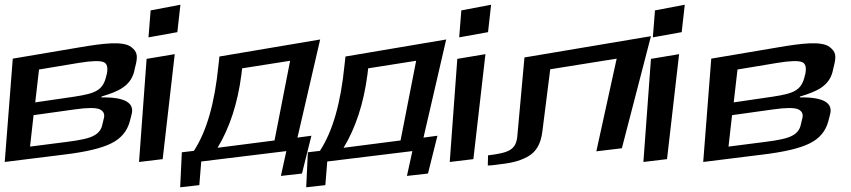

<svg xmlns="http://www.w3.org/2000/svg" viewBox="-52 -651 3599 812"><path d="M515 -347 519 -365C532 -413 530 -431 503 -452C469 -479 380 -467 286 -451L2 -403L-32 34L217 3C310 -8 377 -24 417 -44C459 -64 486 -96 497 -138L504 -165C519 -216 476 -241 376 -239L378 -243C449 -264 499 -287 515 -347ZM261 -242 97 -218 113 -357 281 -385C336 -394 371 -395 387 -388C401 -382 405 -365 400 -339L398 -332C384 -268 352 -256 261 -242ZM381 -125C377 -103 364 -87 344 -77C325 -66 287 -58 231 -51L75 -31L90 -164L262 -188C317 -196 353 -196 369 -189C385 -182 391 -170 388 -154Z M636 22 687 -422 568 -402 536 34ZM698 -515 711 -631 585 -607 576 -493Z M1109 -57 868 -26C919 -110 953 -213 969 -336L972 -362L1175 -394ZM872 -376C856 -214 822 -96 768 -13L717 -7L710 141L791 132L799 32L1159 -12L1136 93L1225 83L1265 -77L1206 -69L1302 -484L876 -412Z M1642 -57 1401 -26C1452 -110 1486 -213 1502 -336L1505 -362L1708 -394ZM1405 -376C1389 -214 1355 -96 1301 -13L1250 -7L1243 141L1324 132L1332 32L1692 -12L1669 93L1758 83L1798 -77L1739 -69L1835 -484L1409 -412Z M1950 22 2001 -422 1882 -402 1850 34ZM2012 -515 2025 -631 1899 -607 1890 -493Z M2012 6 2011 49C2019 49 2031 48 2045 46C2106 39 2139 33 2179 12C2219 -10 2236 -47 2242 -97L2275 -358L2556 -403L2470 -11L2578 -24L2701 -498L2166 -408L2136 -77C2131 -17 2101 -5 2012 6Z M2769 22 2820 -422 2701 -402 2669 34ZM2831 -515 2844 -631 2718 -607 2709 -493Z M3469 -347 3473 -365C3486 -413 3484 -431 3457 -452C3423 -479 3334 -467 3240 -451L2956 -403L2922 34L3171 3C3264 -8 3331 -24 3371 -44C3413 -64 3440 -96 3451 -138L3458 -165C3473 -216 3430 -241 3330 -239L3332 -243C3403 -264 3453 -287 3469 -347ZM3215 -242 3051 -218 3067 -357 3235 -385C3290 -394 3325 -395 3341 -388C3355 -382 3359 -365 3354 -339L3352 -332C3338 -268 3306 -256 3215 -242ZM3335 -125C3331 -103 3318 -87 3298 -77C3279 -66 3241 -58 3185 -51L3029 -31L3044 -164L3216 -188C3271 -196 3307 -196 3323 -189C3339 -182 3345 -170 3342 -154Z"/></svg>

Font: Gamestation Warped
Style: Italic
Weight: 400
Designer: Jonas Hecksher
Foundry: Jonas Hecksher, Playtypeª, e-types AS
Version: Version 1.003